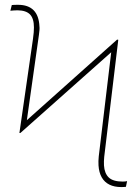

<svg xmlns="http://www.w3.org/2000/svg" viewBox="-20 -757 559 787"><path d="M63.5 -211.9H59.6L66.4 -243.2L460 -594.7L464.8 -593.8L458 -562.5ZM59.6 -211.9 115.2 -597.7Q117.2 -612.8 118.2 -623.8Q119.1 -634.8 119.1 -644.5Q119.1 -681.2 103 -697.8Q86.9 -714.4 51.8 -714.8Q42 -714.4 35.4 -714.1Q28.8 -713.9 22.5 -712.9L28.3 -736.3Q33.2 -736.8 38.8 -737.1Q44.4 -737.3 53.7 -737.3Q95.7 -737.3 117.7 -715.1Q139.6 -692.9 141.6 -649.4Q142.6 -642.6 141.8 -633.8Q141.1 -625 139.6 -614.3L87.9 -249ZM477.5 9.8Q448.7 9.8 428.5 -0.2Q408.2 -10.3 397 -30Q385.7 -49.8 383.8 -79.1Q383.3 -87.4 383.5 -96.9Q383.8 -106.4 384.8 -116.2L437.5 -556.6L464.8 -593.8L407.2 -114.3Q406.2 -105 406 -96.2Q405.8 -87.4 406.2 -79.1Q408.2 -46.4 425.8 -29.5Q443.4 -12.7 483.4 -12.7Q488.8 -12.7 492.9 -13.2Q497.1 -13.7 501 -14.6L496.1 8.8Q491.7 9.3 487.1 9.5Q482.4 9.8 477.5 9.8Z"/></svg>

Font: Inter Tight Thin
Style: Regular
Weight: 250
Designer: Rasmus Andersson
Foundry: rsms
Version: Version 3.004